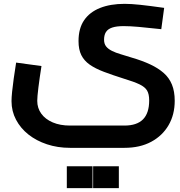

<svg xmlns="http://www.w3.org/2000/svg" viewBox="-20 -522 936 1000"><path d="M345 248Q280 248 224.5 229.5Q169 211 128 178.5Q87 146 63.5 101.5Q40 57 40 5Q40 -14 43 -44Q46 -74 51.5 -113Q57 -152 64 -196L196 -178Q186 -115 180 -66Q174 -17 174 3Q174 41 195 70Q216 99 254.5 115.5Q293 132 345 132H628Q693 132 725 99.5Q757 67 757 1Q757 -32 746 -50.5Q735 -69 707 -82.5Q679 -96 626 -112Q566 -131 521 -148Q476 -165 447 -185.5Q418 -206 403.5 -235Q389 -264 389 -308Q389 -374 418 -416.5Q447 -459 501 -480.5Q555 -502 629 -502Q663 -502 710 -497Q757 -492 835 -481L820 -370Q748 -378 702 -382Q656 -386 624 -386Q587 -386 564.5 -378.5Q542 -371 532 -355.5Q522 -340 522 -315Q522 -294 532.5 -280.5Q543 -267 563 -257Q583 -247 609 -239.5Q635 -232 666 -222Q721 -206 762.5 -186.5Q804 -167 832.5 -142Q861 -117 875.5 -81.5Q890 -46 890 3Q890 75 858 130Q826 185 767.5 216.5Q709 248 628 248ZM328 458V344H462V458ZM465 458V344H599V458Z"/></svg>

Font: Cairo Play
Style: Bold
Weight: 700
Version: Version 3.119